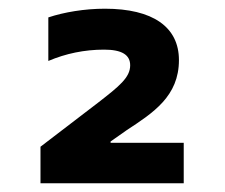

<svg xmlns="http://www.w3.org/2000/svg" viewBox="-20 -713 516 441"><path d="M402 -385H234V-388L271 -414C332 -454 391 -492 391 -575C391 -651 331 -693 221 -693C174 -693 127 -685 91 -673V-573C131 -590 174 -599 219 -599C260 -599 279 -587 279 -563C279 -535 254 -515 205 -477L73 -376V-292H402Z"/></svg>

Font: LT Wave Alt Bold
Style: Regular
Weight: 700
Designer: Daniel Lyons
Version: Version 2.5 (Glyphs App)